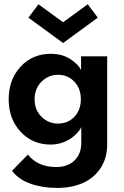

<svg xmlns="http://www.w3.org/2000/svg" viewBox="-20 -680 594 919"><path d="M116 -595.5 164 -659.5 282 -573.5 400 -659.5 448 -595.5 282 -474ZM254 219.5Q183 219.5 126 199.2Q69 179 37.5 137.5L113.5 60Q161 119.5 248.5 119.5Q304 119.5 336.5 88.2Q369 57 369 4V-72Q365.5 -62 354.2 -48.8Q343 -35.5 325 -21.5Q307 -7.5 279.8 2.2Q252.5 12 223 12Q135 12 78.2 -49.8Q21.5 -111.5 21.5 -205Q21.5 -299 78.5 -360.8Q135.5 -422.5 223 -422.5Q278 -422.5 317.5 -396.5Q357 -370.5 368 -344V-410.5H493V11.5Q493 77.5 460.8 125.5Q428.5 173.5 375.2 196.5Q322 219.5 254 219.5ZM145.5 -205Q145.5 -154 178.5 -121.2Q211.5 -88.5 257.5 -88.5Q305.5 -88.5 336.2 -121.2Q367 -154 367 -205Q367 -256 336 -289Q305 -322 257.5 -322Q211.5 -322 178.5 -288.8Q145.5 -255.5 145.5 -205Z"/></svg>

Font: League Spartan SemiBold
Style: Regular
Weight: 600
Foundry: The League of Moveable Type
Version: Version 2.002